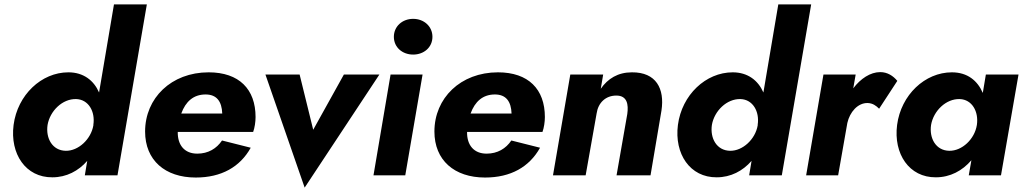

<svg xmlns="http://www.w3.org/2000/svg" viewBox="-20 -800 4669 876"><path d="M42 -230C25 -98 97 10 219 9C283 9 338 -20 378 -66L367 0H516L650 -780H500L432 -378C408 -433 361 -470 292 -470C169 -470 60 -367 42 -230ZM197 -230C208 -294 265 -350 328 -348C384 -346 415 -291 406 -231V-228C395 -164 337 -111 280 -112C219 -113 188 -169 197 -230Z M873 10C990 10 1075 -38 1124 -126L993 -159C968 -122 930 -99 880 -99C822 -99 790 -138 791 -198H1135C1142 -217 1146 -244 1146 -266C1146 -393 1071 -470 932 -470C761 -470 642 -352 642 -200C642 -69 733 10 873 10ZM918 -369C969 -369 992 -337 994 -282H807C827 -337 863 -369 918 -369Z M1191 -460 1370 56 1711 -460H1549L1409 -208L1347 -460Z M1777 -632C1777 -584 1816 -551 1865 -551C1914 -551 1953 -584 1953 -632C1953 -680 1914 -714 1865 -714C1816 -714 1777 -680 1777 -632ZM1762 -460 1684 0H1829L1908 -460Z M2193 10C2310 10 2395 -38 2444 -126L2313 -159C2288 -122 2250 -99 2200 -99C2142 -99 2110 -138 2111 -198H2455C2462 -217 2466 -244 2466 -266C2466 -393 2391 -470 2252 -470C2081 -470 1962 -352 1962 -200C1962 -69 2053 10 2193 10ZM2238 -369C2289 -369 2312 -337 2314 -282H2127C2147 -337 2183 -369 2238 -369Z M2842 -280 2793 0H2948L2998 -296C3013 -395 2974 -471 2863 -470C2799 -470 2753 -441 2721 -395L2732 -460H2582L2503 0H2652L2702 -282C2709 -331 2743 -364 2792 -364C2842 -364 2848 -323 2842 -280Z M3073 -230C3056 -98 3128 10 3250 9C3314 9 3369 -20 3409 -66L3398 0H3547L3681 -780H3531L3463 -378C3439 -433 3392 -470 3323 -470C3200 -470 3091 -367 3073 -230ZM3228 -230C3239 -294 3296 -350 3359 -348C3415 -346 3446 -291 3437 -231V-228C3426 -164 3368 -111 3311 -112C3250 -113 3219 -169 3228 -230Z M3991 -304 4074 -431C4055 -454 4029 -471 3996 -471C3951 -471 3906 -441 3873 -397L3884 -460H3737L3658 0H3804L3846 -239C3857 -288 3893 -331 3939 -330C3962 -329 3977 -318 3991 -304Z M4073 -230C4056 -98 4128 10 4250 9C4315 9 4371 -21 4412 -69L4400 0H4547L4627 -460H4478L4464 -376C4440 -432 4394 -470 4323 -470C4200 -470 4091 -367 4073 -230ZM4228 -230C4239 -294 4296 -350 4359 -348C4415 -346 4446 -291 4437 -230C4427 -165 4369 -111 4311 -112C4250 -113 4219 -169 4228 -230Z"/></svg>

Font: Jost*
Style: Bold Italic
Weight: 700
Italic angle: -10°
Version: Version 3.7